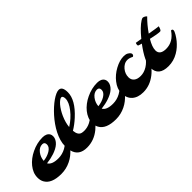

<svg xmlns="http://www.w3.org/2000/svg" viewBox="59 -1404 2136 2136"><g transform="rotate(-45 1127.5 -336.0)"><path d="M212.4 -191.9Q240.7 -141.1 340.8 -141.1Q403.3 -141.1 458.7 -171.6Q514.2 -202.1 553.7 -261.7Q575.7 -263.2 575.7 -243.7Q575.7 -221.7 549.6 -180.4Q523.4 -139.2 500.7 -113.8Q478 -88.4 450 -66.7Q421.9 -44.9 389.6 -29.3Q319.8 4.9 242.7 4.9Q87.4 4.9 41 -81.1Q24.4 -112.3 24.4 -152.6Q24.4 -192.9 38.3 -226.6Q52.2 -260.3 76.7 -290.8Q101.1 -321.3 134.8 -347.2Q168.5 -373 208 -391.6Q292 -432.1 379.4 -432.1Q442.4 -432.1 465.8 -392.6Q474.1 -378.9 474.1 -356.2Q474.1 -333.5 462.6 -311.5Q451.2 -289.6 431.6 -271.7Q412.1 -253.9 386.2 -240.5Q360.4 -227.1 331.1 -217.3Q279.3 -199.7 212.4 -191.9ZM205.6 -237.3Q268.1 -244.6 313 -272Q360.4 -301.3 360.4 -340.6Q360.4 -379.9 324.2 -379.9Q277.3 -379.9 242.7 -335Q209.5 -292 205.6 -237.3Z M881.3 -678.7Q935.5 -678.7 935.5 -587.4Q935.5 -466.8 789.1 -332.5Q733.4 -281.2 671.9 -244.1Q678.2 -168.9 727.1 -158.2Q742.7 -154.8 763.9 -154.8Q785.2 -154.8 809.8 -160.4Q834.5 -166 858.9 -178.7Q913.1 -206.5 949.2 -261.7Q971.2 -263.2 971.2 -243.7Q971.2 -235.8 960.7 -210.9Q950.2 -186 921.9 -146.2Q893.6 -106.4 854 -74.2Q763.2 0 652.3 0Q524.4 0 497.6 -109.4Q488.8 -143.6 488.8 -185.8Q488.8 -228 501.5 -271Q514.2 -314 535.6 -356.2Q557.1 -398.4 585.7 -439Q614.3 -479.5 646.2 -515.1Q678.2 -550.8 711.4 -580.8Q744.6 -610.8 775.9 -632.8Q842.8 -678.7 881.3 -678.7ZM671.9 -303.2Q753.9 -354.5 810.1 -426.3Q867.2 -499 867.2 -554.7Q867.2 -582.5 855.5 -594.7Q851.6 -599.1 841.8 -599.1Q832 -599.1 814.5 -586.7Q796.9 -574.2 778.3 -552.7Q759.8 -531.2 741.9 -502.2Q724.1 -473.1 709.5 -440.4Q677.2 -366.7 671.9 -303.2Z M1072.3 -191.9Q1100.6 -141.1 1200.7 -141.1Q1263.2 -141.1 1318.6 -171.6Q1374 -202.1 1413.6 -261.7Q1435.5 -263.2 1435.5 -243.7Q1435.5 -221.7 1409.4 -180.4Q1383.3 -139.2 1360.6 -113.8Q1337.9 -88.4 1309.8 -66.7Q1281.7 -44.9 1249.5 -29.3Q1179.7 4.9 1102.5 4.9Q947.3 4.9 900.9 -81.1Q884.3 -112.3 884.3 -152.6Q884.3 -192.9 898.2 -226.6Q912.1 -260.3 936.5 -290.8Q960.9 -321.3 994.6 -347.2Q1028.3 -373 1067.9 -391.6Q1151.9 -432.1 1239.3 -432.1Q1302.2 -432.1 1325.7 -392.6Q1334 -378.9 1334 -356.2Q1334 -333.5 1322.5 -311.5Q1311 -289.6 1291.5 -271.7Q1272 -253.9 1246.1 -240.5Q1220.2 -227.1 1190.9 -217.3Q1139.2 -199.7 1072.3 -191.9ZM1065.4 -237.3Q1127.9 -244.6 1172.9 -272Q1220.2 -301.3 1220.2 -340.6Q1220.2 -379.9 1184.1 -379.9Q1137.2 -379.9 1102.5 -335Q1069.3 -292 1065.4 -237.3Z M1724.6 -354.5Q1687.5 -374 1658.9 -374Q1630.4 -374 1607.2 -361.1Q1584 -348.1 1566.4 -327.1Q1529.3 -282.7 1529.3 -228.5Q1529.3 -187.5 1558.6 -164.1Q1585.4 -141.6 1637.7 -141.6Q1689.9 -141.6 1740.5 -172.6Q1791 -203.6 1829.1 -261.7Q1851.1 -263.2 1851.1 -243.7Q1851.1 -235.8 1839.1 -207.3Q1827.1 -178.7 1795.9 -136.7Q1764.6 -94.7 1723.6 -62.5Q1634.8 7.3 1530.3 7.3Q1445.8 7.3 1397.5 -36.1Q1348.6 -80.1 1348.6 -162.6Q1348.6 -227.1 1399.4 -292Q1446.8 -353 1519 -392.1Q1592.8 -432.1 1656.7 -432.1Q1691.4 -432.1 1710.4 -420.4Q1743.7 -399.9 1743.7 -381.3Q1743.7 -361.3 1724.6 -354.5Z M1933.1 0.5Q1777.3 0.5 1777.3 -131.8Q1777.3 -224.1 1899.9 -387.7Q1887.7 -391.6 1877.4 -394.5Q1867.2 -397.5 1860.8 -399.7Q1854.5 -401.9 1853 -406.7Q1851.6 -411.6 1852.1 -418Q1854 -432.6 1858.9 -441.4L1932.6 -429.2Q2019 -534.2 2081.5 -573.2Q2100.6 -585 2108.4 -585Q2116.2 -585 2122.3 -582.8Q2128.4 -580.6 2134.8 -577.1Q2148.4 -569.8 2156.2 -560.1Q2090.3 -495.6 2032.7 -412.1Q2144.5 -392.6 2169.4 -391.1Q2156.2 -338.9 2139.2 -338.9Q2097.2 -338.9 2001 -361.8Q1952.6 -281.2 1952.6 -228Q1952.6 -154.8 2051.3 -154.8Q2161.6 -154.8 2232.9 -261.7Q2254.9 -263.2 2254.9 -243.7Q2254.9 -226.6 2234.4 -192.6Q2213.9 -158.7 2193.4 -133.8Q2172.9 -108.9 2146 -84.7Q2119.1 -60.5 2086.4 -41.5Q2015.1 0.5 1933.1 0.5Z"/></g></svg>

Font: Molle
Style: Regular
Weight: 400
Italic angle: -22°
Designer: Elena Albertoni
Foundry: Elena Albertoni
Version: Version 1.001; ttfautohint (v0.92) -l 12 -r 12 -G 200 -x 10 